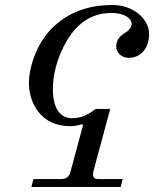

<svg xmlns="http://www.w3.org/2000/svg" viewBox="-20 -750 618 770"><path d="M96 -416C96 -338 144 -244 260 -244C278 -244 290 -246 309 -252L313 -248L262 -59C257 -41 245 -32 226 -32H114L106 0H464L472 -32H372C359 -32 353 -39 353 -51C353 -56 355 -66 358 -76L422 -313H364C334 -291 309 -276 269 -276C221 -276 192 -316 192 -393C192 -446 207 -518 249 -588C291 -659 350 -698 427 -698C479 -698 508 -676 508 -655C508 -641 498 -628 481 -618C463 -607 446 -591 446 -563C446 -539 467 -518 497 -518C543 -518 578 -555 578 -614C578 -675 513 -730 432 -730C357 -730 272 -713 199 -647C130 -585 96 -484 96 -416Z"/></svg>

Font: Old Standard
Style: Italic
Weight: 400
Italic angle: -15.2°
Designer: Alexey Kryukov <alexios@thessalonica.org.ru>
Version: Version 2.0